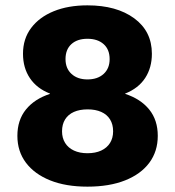

<svg xmlns="http://www.w3.org/2000/svg" viewBox="-20 -688 655 718"><path d="M307 -668Q416 -668 482 -619.5Q548 -571 548 -487Q548 -435 523 -396.5Q498 -358 448 -338V-337Q506 -318 538 -278.5Q570 -239 570 -180Q570 -122 538.5 -79.5Q507 -37 448 -13.5Q389 10 307 10Q226 10 167.5 -13.5Q109 -37 77 -79.5Q45 -122 45 -180Q45 -239 77 -278.5Q109 -318 167 -337V-338Q118 -357 92 -395.5Q66 -434 66 -487Q66 -543 96.5 -583.5Q127 -624 181 -646Q235 -668 307 -668ZM307 -543Q269 -543 247 -523Q225 -503 225 -467Q225 -432 247.5 -411.5Q270 -391 307 -391Q345 -391 367.5 -411.5Q390 -432 390 -467Q390 -503 367.5 -523Q345 -543 307 -543ZM307 -115Q337 -115 358.5 -125Q380 -135 391.5 -153.5Q403 -172 403 -197Q403 -223 391.5 -241.5Q380 -260 358.5 -269.5Q337 -279 308 -279Q278 -279 256.5 -269.5Q235 -260 223.5 -241.5Q212 -223 212 -197Q212 -172 223.5 -153.5Q235 -135 256.5 -125Q278 -115 307 -115Z"/></svg>

Font: Kantumruy Pro
Style: Bold
Weight: 700
Version: Version 1.002